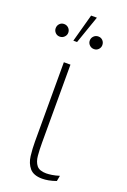

<svg xmlns="http://www.w3.org/2000/svg" viewBox="-159 -812 577 874"><g transform="rotate(20 130.0 -375.0)"><path d="M234 -1Q214 6 197.5 9Q181 12 167 12Q125 12 106 -10.5Q87 -33 83 -67Q79 -101 79 -135V-520H111V-143Q111 -108 113.5 -79.5Q116 -51 129.5 -34Q143 -17 176 -17Q187 -17 203.5 -19.5Q220 -22 239 -28ZM86 -627 123 -762H151L104 -627ZM21 -623Q8 -623 -0.5 -632Q-9 -641 -9 -653Q-9 -666 -0.5 -675Q8 -684 21 -684Q34 -684 43 -675Q52 -666 52 -653Q52 -641 43 -632Q34 -623 21 -623ZM187 -623Q174 -623 165 -632Q156 -641 156 -653Q156 -666 165 -675Q174 -684 187 -684Q200 -684 208.5 -675Q217 -666 217 -653Q217 -641 208.5 -632Q200 -623 187 -623Z"/></g></svg>

Font: Murecho ExtraLight
Style: Regular
Weight: 200
Designer: Neil Summerour
Foundry: Positype
Version: Version 1.010; ttfautohint (v1.8.3)